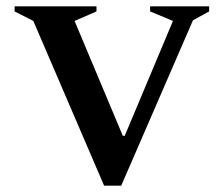

<svg xmlns="http://www.w3.org/2000/svg" viewBox="-20 -580 705 605"><path d="M308 5 85 -514 26 -544V-560H284V-544L215 -514L367 -152H373L525 -514L453 -544V-560H639V-544L588 -516L362 5Z"/></svg>

Font: Spectral SC SemiBold
Style: Regular
Weight: 600
Designer: Jean-Baptiste Levee
Foundry: Production Type
Version: Version 2.001